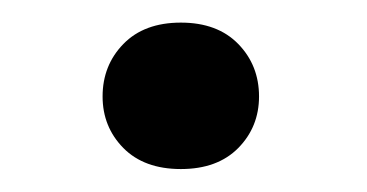

<svg xmlns="http://www.w3.org/2000/svg" viewBox="-20 -433 323 169"><path d="M70.3 -348.1Q70.3 -375.5 88.6 -394.3Q106.9 -413.1 139.2 -413.1Q171.4 -413.1 189.7 -394.3Q208 -375.5 208 -348.1Q208 -321.3 189.7 -302.7Q171.4 -284.2 139.2 -284.2Q106.9 -284.2 88.6 -302.7Q70.3 -321.3 70.3 -348.1Z"/></svg>

Font: Vazirmatn UI FD Medium
Style: Regular
Weight: 500
Designer: Saber Rastikerdar
Foundry: Saber Rastikerdar
Version: Version 33.003